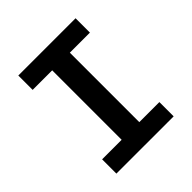

<svg xmlns="http://www.w3.org/2000/svg" viewBox="-192 -847 984 984"><g transform="rotate(-45 300.0 -355.5)"><path d="M92.3 -710.9V-606.9H233.9V-103.5H92.3V0H507.3V-103.5H361.8V-606.9H507.3V-710.9Z"/></g></svg>

Font: Roboto Mono SemiBold
Style: Regular
Weight: 600
Monospace: yes
Designer: Google
Version: Version 3.000